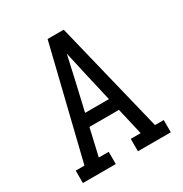

<svg xmlns="http://www.w3.org/2000/svg" viewBox="-171 -863 942 991"><g transform="rotate(-30 300.0 -367.5)"><path d="M38 0V-74H90L192 -490L252 -735H348L510 -73H562V0H366V-74H425L388 -234H212L175 -73H234V0ZM371 -308 329 -490Q322 -523 314.5 -555.5Q307 -588 300 -620Q293 -588 285.5 -555.5Q278 -523 271 -490L229 -308Z"/></g></svg>

Font: Iosevka Plex Etoile
Style: Regular
Weight: 400
Designer: Belleve Invis
Foundry: Belleve Invis
Version: Version 25.1.1; ttfautohint (v1.8.4)